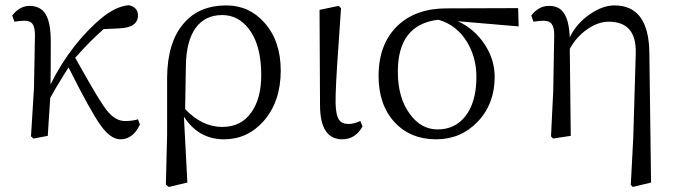

<svg xmlns="http://www.w3.org/2000/svg" viewBox="-20 -537 2672 759"><path d="M456.1 13.7Q418 13.7 378.9 -40Q337.9 -96.7 251 -270.5Q244.1 -258.8 229.5 -236.3Q197.3 -184.6 178.7 -150.4Q176.8 -122.1 172.9 -64.5Q169.9 -21.5 168.9 0L112.3 10.7L102.5 2L114.3 -188.5L118.2 -398.4Q118.2 -428.7 108.9 -441.9Q99.6 -455.1 75.2 -455.1Q62.5 -455.1 37.1 -451.2L28.3 -475.6Q57.6 -513.7 96.7 -513.7Q140.6 -513.7 160.6 -480.5Q180.7 -447.3 180.7 -373Q180.7 -252.9 179.7 -203.1Q217.8 -281.2 274.4 -354.5Q327.1 -420.9 382.3 -466.3Q437.5 -511.7 489.3 -516.6Q525.4 -507.8 525.4 -476.6Q525.4 -427.7 451.2 -424.8L389.6 -421.9Q335.9 -375 277.3 -308.6Q293 -281.2 319.3 -234.4Q377.9 -130.9 401.4 -101.6Q435.5 -58.6 473.6 -58.6Q504.9 -58.6 525.4 -65.4L533.2 -44.9Q505.9 13.7 456.1 13.7Z M647.5 202.1 635.7 193.4 640.6 -3.9V-229.5Q641.6 -370.1 706.1 -444.3Q766.6 -515.6 875 -515.6Q964.8 -515.6 1025.4 -447.3Q1089.8 -375 1089.8 -257.8Q1089.8 -134.8 1021.5 -57.6Q958 13.7 865.2 13.7Q764.6 13.7 707 -76.2L720.7 184.6ZM858.4 -35.2Q933.6 -35.2 973.6 -92.8Q1012.7 -147.5 1012.7 -240.2Q1012.7 -360.4 962.9 -423.8Q920.9 -477.5 858.4 -477.5Q790 -477.5 752.9 -425.8Q716.8 -375 714.8 -279.3L711.9 -105.5Q779.3 -35.2 858.4 -35.2Z M1333 13.7Q1245.1 13.7 1245.1 -122.1L1243.2 -498L1318.4 -513.7L1328.1 -504.9Q1324.2 -449.2 1318.4 -362.3Q1305.7 -186.5 1306.6 -129.9Q1307.6 -82 1320.3 -63.5Q1332 -46.9 1357.4 -46.9Q1378.9 -46.9 1404.3 -58.6L1413.1 -37.1Q1384.8 13.7 1333 13.7Z M1704.1 13.7Q1601.6 13.7 1539.1 -54.7Q1476.6 -123 1476.6 -236.3Q1476.6 -363.3 1551.8 -435.5Q1624 -503.9 1745.1 -503.9L2028.3 -504.9L2030.3 -432.6L1790 -453.1Q1855.5 -422.9 1895.5 -362.3Q1935.5 -301.8 1935.5 -233.4Q1935.5 -126 1868.2 -55.7Q1801.8 13.7 1704.1 13.7ZM1710 -25.4Q1778.3 -25.4 1819.3 -77.1Q1863.3 -132.8 1863.3 -233.4Q1863.3 -309.6 1826.2 -371.1Q1785.2 -438.5 1712.9 -459Q1552.7 -440.4 1552.7 -253.9Q1552.7 -149.4 1600.6 -85.9Q1644.5 -25.4 1710 -25.4Z M2481.4 202.1 2473.6 193.4 2483.4 6.8 2493.2 -325.2Q2497.1 -451.2 2386.7 -451.2Q2343.8 -451.2 2300.8 -420.9Q2257.8 -390.6 2232.4 -343.8L2236.3 0L2166 10.7L2158.2 2L2167 -177.7L2170.9 -398.4Q2170.9 -428.7 2161.1 -441.9Q2151.4 -455.1 2127 -455.1Q2114.3 -455.1 2088.9 -451.2L2080.1 -475.6Q2109.4 -513.7 2150.4 -513.7Q2190.4 -513.7 2209 -485.4Q2229.5 -456.1 2232.4 -389.6Q2259.8 -446.3 2314.5 -482.4Q2363.3 -515.6 2409.2 -515.6Q2543 -515.6 2546.9 -333L2553.7 184.6Z"/></svg>

Font: Bpmf GenYo Min R
Style: R
Weight: 400
Foundry: But Ko
Version: Version 1.320